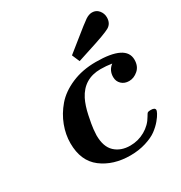

<svg xmlns="http://www.w3.org/2000/svg" viewBox="-159 -776 844 896"><g transform="rotate(-30 263.0 -328.0)"><path d="M71.8 -183.1Q71.8 -230 89.4 -276.6Q106.9 -323.2 140.9 -363Q174.8 -402.8 232.9 -428Q291 -453.1 363.8 -453.1Q525.9 -453.1 525.9 -372.1Q525.9 -336.9 503.4 -317.4Q481 -297.9 455.1 -297.9Q430.2 -297.9 414.6 -313Q398.9 -328.1 398.9 -351.1Q398.9 -387.2 426.8 -408.2Q397 -413.1 366.2 -413.1Q276.4 -413.1 235.8 -334Q219.7 -301.8 210 -255.4Q200.2 -209 198 -186.5Q195.8 -164.1 195.8 -154.8Q195.8 -92.8 227.3 -63.5Q258.8 -34.2 309.1 -34.2Q352.1 -34.2 388.9 -55.2Q425.8 -76.2 445.8 -111.8Q453.6 -126 457.8 -128.4Q461.9 -130.9 474.1 -130.9Q497.1 -130.9 497.1 -117.2Q497.1 -113.3 491 -101.1Q484.9 -88.9 469.5 -70.3Q454.1 -51.8 431.6 -34.9Q409.2 -18.1 370.6 -6.1Q332 5.9 287.1 5.9Q195.3 5.9 133.5 -41Q71.8 -87.9 71.8 -183.1ZM283.2 -535.2Q306.2 -554.2 342.8 -583Q409.7 -637.2 428.2 -649.7Q446.8 -662.1 463.9 -662.1Q485.8 -662.1 499.5 -645.5Q513.2 -628.9 513.2 -607.9Q513.2 -574.7 488 -560.3Q462.9 -545.9 365.2 -515.1Q325.2 -502 300.8 -494.1Z"/></g></svg>

Font: CMU Serif Extra
Style: BoldSlanted
Weight: 700
Italic angle: -9.46001°
Version: Version 0.7.0